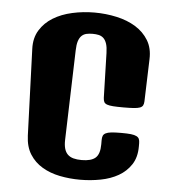

<svg xmlns="http://www.w3.org/2000/svg" viewBox="-47 -636 613 685"><g transform="rotate(5 259.5 -293.5)"><path d="M54.2 -444.3Q52.7 -483.4 70.1 -511.5Q87.4 -539.6 116.9 -557.6Q146.5 -575.7 185.1 -584.2Q223.6 -592.8 264.2 -592.8Q305.7 -592.8 344.2 -584.2Q382.8 -575.7 412.1 -557.6Q441.4 -539.6 458.5 -511.5Q475.6 -483.4 474.1 -444.3L469.2 -292.5Q468.8 -283.2 465.8 -277.8Q462.9 -272.5 455.1 -269.5Q447.3 -266.6 433.1 -265.6Q418.9 -264.6 396.5 -264.6Q373.5 -264.6 359.4 -265.6Q345.2 -266.6 337.4 -269.5Q329.6 -272.5 326.9 -277.8Q324.2 -283.2 323.7 -292.5L319.3 -452.6Q318.8 -473.1 314.7 -485.8Q310.5 -498.5 303.2 -505.4Q295.9 -512.2 286.1 -514.4Q276.4 -516.6 264.2 -516.6Q252 -516.6 242.2 -514.4Q232.4 -512.2 225.1 -505.4Q217.8 -498.5 213.6 -485.8Q209.5 -473.1 209 -452.6L199.2 -130.9Q198.7 -112.3 202.4 -99.6Q206.1 -86.9 214.1 -79.1Q222.2 -71.3 234.6 -67.9Q247.1 -64.5 264.2 -64.5Q298.3 -64.5 313.7 -78.1Q329.1 -91.8 329.1 -126.5V-141.6Q329.1 -150.9 331.5 -157Q334 -163.1 341.1 -166.7Q348.1 -170.4 361.3 -171.9Q374.5 -173.3 396.5 -173.3Q418 -173.3 431.2 -171.9Q444.3 -170.4 451.4 -166.7Q458.5 -163.1 460.9 -157.2Q463.4 -151.4 463.4 -142.1V-130.4Q463.4 -91.8 446.3 -65.7Q429.2 -39.6 401.4 -23.7Q373.5 -7.8 337.9 -1Q302.2 5.9 264.6 5.9Q226.6 5.9 191.4 -1.2Q156.2 -8.3 128.7 -24.7Q101.1 -41 84 -67.9Q66.9 -94.7 65.4 -134.8Z"/></g></svg>

Font: Denk One
Style: Regular
Weight: 400
Designer: Irina Smirnova
Foundry: Irina Smirnova
Version: Version 1.002